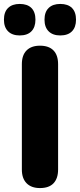

<svg xmlns="http://www.w3.org/2000/svg" viewBox="-47 -946 406 975"><path d="M156 9Q112 9 88 -15.5Q64 -40 64 -85V-620Q64 -666 88 -690Q112 -714 156 -714Q201 -714 224.5 -690Q248 -666 248 -620V-85Q248 -40 225 -15.5Q202 9 156 9ZM259 -766Q221 -766 200 -787Q179 -808 179 -846Q179 -885 200 -905.5Q221 -926 259 -926Q298 -926 318.5 -905.5Q339 -885 339 -846Q339 -808 318.5 -787Q298 -766 259 -766ZM53 -766Q15 -766 -6 -787Q-27 -808 -27 -846Q-27 -885 -6 -905.5Q15 -926 53 -926Q92 -926 112.5 -905.5Q133 -885 133 -846Q133 -808 112.5 -787Q92 -766 53 -766Z"/></svg>

Font: Nunito ExtraLight Black
Style: Regular
Weight: 900
Version: Version 3.602